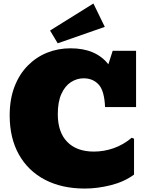

<svg xmlns="http://www.w3.org/2000/svg" viewBox="-20 -1069 847 1103"><path d="M467.3 14.2Q335 14.2 238 -36.6Q141.1 -87.4 88.4 -181.6Q35.6 -275.9 35.6 -405.8Q35.6 -499 63.2 -570.8Q90.8 -642.6 139.4 -691.9Q188 -741.2 251 -766.4Q314 -791.5 384.8 -791.5Q459 -791.5 513.2 -768.1Q567.4 -744.6 602.5 -699.7L627.4 -777.3H761.7V-454.1H583.5Q579.6 -547.9 546.6 -583.5Q513.7 -619.1 460.4 -619.1Q421.4 -619.1 387.5 -597.2Q353.5 -575.2 332.8 -529.8Q312 -484.4 312 -413.6Q312 -309.1 366.5 -253.7Q420.9 -198.2 519.5 -198.2Q577.6 -198.2 633.3 -217.8Q689 -237.3 736.8 -277.8L750 -272V-65.9Q693.4 -24.4 616.5 -5.1Q539.6 14.2 467.3 14.2ZM311.5 -820.3 267.6 -893.6 516.6 -1048.8 582 -914.6Z"/></svg>

Font: Bevan
Style: Regular
Weight: 400
Designer: Vernon Adams
Foundry: Vernon Adams
Version: Version 2.100; ttfautohint (v1.8.3)